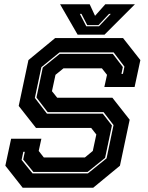

<svg xmlns="http://www.w3.org/2000/svg" viewBox="-20 -878 691 898"><path d="M86 0 5 -103 32 -229H173.5L161 -172L185 -141.5H377L414 -172L430.5 -249L406.5 -279.5H148.5L67.5 -382.5L113 -597L238 -700H555.5L636.5 -597L609.5 -471H468L480.5 -528L456.5 -558.5H277L239.5 -528L223 -451.5L247.5 -421H505.5L586.5 -318L541 -103L416 0ZM132 -67H391L478.5 -137.5L511 -293L464.5 -353.5H203L150.5 -422L180 -562L259.5 -626H507.5L554.5 -564.5L548 -532.5H555L562 -566.5L511.5 -633H258.5L173.5 -564L143 -420L199.5 -346.5H460.5L503.5 -291L471.5 -139.5L390 -74H136L88.5 -132L96 -168H89L81 -130ZM343 -716 261 -858H399.5L424.5 -804L472.5 -858H611L469 -716ZM383.5 -755H443L498 -813H490L440.5 -760.5H388L361 -813H353.5Z"/></svg>

Font: Tourney Thin ExtraBold
Style: Italic
Weight: 800
Italic angle: -12°
Version: Version 1.015